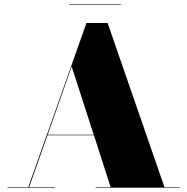

<svg xmlns="http://www.w3.org/2000/svg" viewBox="-20 -872 870 892"><path d="M301 -852.5H541V-850H301ZM15 -2.5H111.5L197.5 -246H198L381.5 -765H480L744 -2.5H815V0H424.5V-2.5H494L416.5 -243.5H200.5L115.5 -2.5H235V0H15ZM313 -562.5 201.5 -246H415.5Z"/></svg>

Font: Bodoni* 72pt Fatface
Style: Regular
Weight: 900
Version: Version 2.3